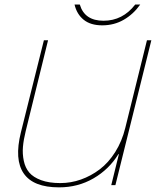

<svg xmlns="http://www.w3.org/2000/svg" viewBox="-20 -805 681 835"><path d="M638.2 -629.9 481.9 0H463.9L497.1 -134.8H495.1Q454.1 -68.4 386.7 -29.3Q319.3 9.8 236.8 9.8Q125 9.8 83.3 -50.5Q41.5 -110.8 70.8 -229L170.9 -629.9H189L91.8 -234.9Q82.5 -197.3 79.8 -166.5Q77.1 -135.7 83.5 -105.5Q89.8 -75.2 107.2 -54.7Q124.5 -34.2 158.7 -21.5Q192.9 -8.8 242.2 -8.8Q288.1 -8.8 331.8 -24.2Q375.5 -39.6 413.8 -68.6Q452.1 -97.7 481.4 -144.3Q510.7 -190.9 524.9 -249L619.1 -629.9ZM567.9 -785.2H589.8Q560.1 -743.2 518.1 -719Q476.1 -694.8 424.8 -694.8Q374 -694.8 344 -719Q314 -743.2 304.2 -785.2H327.1Q347.7 -714.8 430.2 -714.8Q513.7 -714.8 567.9 -785.2Z"/></svg>

Font: Sinkin Sans 100 Thin Italic
Style: Regular
Weight: 100
Italic angle: -112°
Designer: Keith Bates
Foundry: K-Type
Version: Sinkin Sans (version 1.0)  by Keith Bates   •   © 2014   www